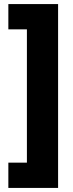

<svg xmlns="http://www.w3.org/2000/svg" viewBox="-20 -754 356 942"><path d="M21 44V168H265V-734H21V-610H112V44Z"/></svg>

Font: Noto Sans Khmer SemiCondensed Black
Style: Regular
Weight: 900
Width: 4
Designer: Danh Hong and the Monotype Design Team
Foundry: Monotype Imaging Inc.
Version: Version 2.004